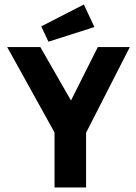

<svg xmlns="http://www.w3.org/2000/svg" viewBox="-20 -832 603 852"><path d="M195 -647 399 -712 352 -812 163 -715ZM222 0H362V-243L556 -623H414L295 -386L159 -623H12L222 -244Z"/></svg>

Font: Inconsolata SemiExpanded Black
Style: Regular
Weight: 900
Width: 6
Monospace: yes
Designer: Raph Levien, Cyreal, Brenton Simpson
Foundry: Raph Levien, Cyreal, Google
Version: Version 3.100